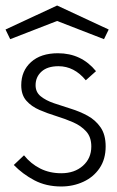

<svg xmlns="http://www.w3.org/2000/svg" viewBox="-33 -670 425 696"><path d="M189 6Q134 6 91.5 -16.5Q49 -39 17 -72L54 -107Q79 -76 113 -59Q147 -42 189 -42Q237 -42 267.5 -69Q298 -96 298 -139Q298 -173 279.5 -193.5Q261 -214 232.5 -226.5Q204 -239 171.5 -249Q139 -259 110 -271.5Q81 -284 62.5 -305Q44 -326 44 -361Q44 -413 79.5 -445Q115 -477 177 -477Q262 -477 315 -412L278 -379Q236 -430 179 -430Q139 -430 117.5 -410.5Q96 -391 96 -361Q96 -336 114.5 -321Q133 -306 162 -296Q191 -286 223.5 -276Q256 -266 284.5 -250.5Q313 -235 331.5 -208.5Q350 -182 350 -139Q350 -93 328 -60.5Q306 -28 269 -11Q232 6 189 6ZM174 -650 361 -563 344 -528 174 -594 4 -528 -13 -563Z"/></svg>

Font: Lil Grotesk Light
Style: Regular
Weight: 300
Designer: Bastien Sozeau
Foundry: NBR — Bastien Sozeau
Version: Version 3.003; ttfautohint (v1.8.4.7-5d5b);gftools[0.9.33]